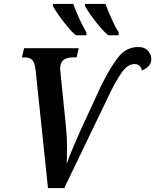

<svg xmlns="http://www.w3.org/2000/svg" viewBox="-20 -960 792 980"><path d="M225 0H308L543 -488Q573 -550 602.5 -591.5Q632 -633 666 -633Q698 -633 704 -600Q724 -608 738 -622Q752 -636 752 -656Q754 -678 737 -699Q720 -720 685 -720Q624 -720 583 -667.5Q542 -615 496 -522L389 -290Q372 -252 352 -205Q332 -158 321 -124Q322 -168 322 -213Q322 -258 317 -310L288 -596Q288 -597 287.5 -601.5Q287 -606 287 -611Q287 -667 352 -667H371L382 -714H103L92 -667H107Q130 -667 143 -655.5Q156 -644 161 -609ZM533 -780H585L586 -795Q569 -821 550 -863Q531 -905 518 -940H414V-929Q421 -915 442 -885Q463 -855 488.5 -824.5Q514 -794 533 -780ZM368 -780H421V-795Q405 -821 385.5 -863Q366 -905 354 -940H250V-929Q257 -915 278 -885Q299 -855 324 -824.5Q349 -794 368 -780Z"/></svg>

Font: Noto Serif SemiCondensed Semi
Style: Italic
Weight: 600
Width: 4
Italic angle: -12°
Designer: Monotype Design Team
Foundry: Monotype Imaging Inc.
Version: Version 1.901